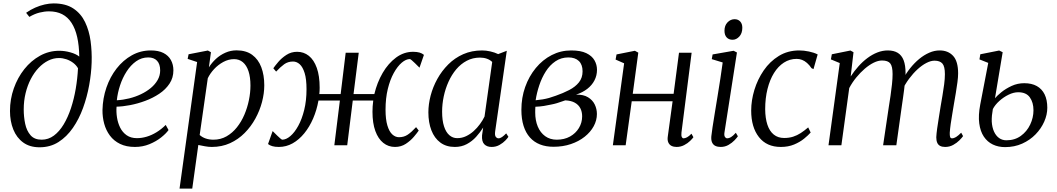

<svg xmlns="http://www.w3.org/2000/svg" viewBox="-20 -851 6192 1125"><path d="M212 12Q154.5 12 116 -16Q77.5 -44 58 -92.2Q38.5 -140.5 38.5 -201Q38.5 -269.5 60.8 -332.8Q83 -396 122.5 -445.8Q162 -495.5 214.5 -524.5Q267 -553.5 327 -553.5Q359.5 -553.5 392.5 -544.2Q425.5 -535 444.5 -519.5Q443.5 -584.5 432.2 -634Q421 -683.5 399 -717.2Q377 -751 344.2 -767.8Q311.5 -784.5 267 -784.5Q240.5 -784.5 211.5 -777.2Q182.5 -770 152 -752L133 -776Q158 -794 186 -806.2Q214 -818.5 241.8 -824.8Q269.5 -831 294 -831Q365 -831 409.8 -801.2Q454.5 -771.5 478.5 -721.5Q502.5 -671.5 510.8 -610.2Q519 -549 517 -485.5Q515 -421 502.5 -352Q490 -283 466.5 -218.2Q443 -153.5 407 -101.5Q371 -49.5 322.8 -18.8Q274.5 12 212 12ZM224 -32.5Q263.5 -32.5 295.8 -56.5Q328 -80.5 353 -122Q378 -163.5 395.8 -217.2Q413.5 -271 423.8 -331Q434 -391 437 -451Q426.5 -469.5 408.5 -483Q390.5 -496.5 368.8 -503.8Q347 -511 325.5 -511Q293 -511 262.5 -495.8Q232 -480.5 206 -453Q180 -425.5 160.5 -388Q141 -350.5 130 -305.2Q119 -260 119 -210Q119 -166.5 127.5 -125.8Q136 -85 158.8 -58.8Q181.5 -32.5 224 -32.5Z M967.5 -89Q953 -68.5 924 -45.5Q895 -22.5 855.5 -6.2Q816 10 770.5 10Q720 10 683.5 -7.8Q647 -25.5 624 -56.5Q601 -87.5 590.5 -126.2Q580 -165 580.5 -206.5Q582 -275 603.5 -337.8Q625 -400.5 663.2 -449.5Q701.5 -498.5 752.5 -527Q803.5 -555.5 864 -555.5Q908.5 -555.5 937.8 -540.5Q967 -525.5 981.5 -499Q996 -472.5 996 -439Q996 -395 973.2 -360.8Q950.5 -326.5 913 -301.5Q875.5 -276.5 831 -260Q786.5 -243.5 742.2 -235Q698 -226.5 663 -226Q660.5 -195 665.5 -162.8Q670.5 -130.5 684.2 -103Q698 -75.5 722.2 -58.5Q746.5 -41.5 782.5 -41.5Q810.5 -41.5 839.2 -50Q868 -58.5 896.5 -75.8Q925 -93 951 -119ZM848.5 -514.5Q809.5 -514.5 777.5 -491.8Q745.5 -469 721.8 -432Q698 -395 683.5 -350.8Q669 -306.5 664.5 -263.5Q701 -265.5 737.2 -274.5Q773.5 -283.5 806 -299Q838.5 -314.5 863.8 -335.5Q889 -356.5 903.8 -382.5Q918.5 -408.5 918.5 -438.5Q918.5 -475.5 900.2 -495Q882 -514.5 848.5 -514.5Z M1032 254 1135 -487.5 1079.5 -506 1085 -533 1198 -555 1216 -545 1204 -456.5Q1220.5 -483 1245 -505.8Q1269.5 -528.5 1300.5 -542.2Q1331.5 -556 1366 -556Q1421.5 -556 1457.5 -529.8Q1493.5 -503.5 1511 -457.2Q1528.5 -411 1528.5 -351Q1528.5 -303.5 1515.2 -253.2Q1502 -203 1476.2 -156Q1450.5 -109 1413.2 -71.5Q1376 -34 1327.8 -12Q1279.5 10 1221 10Q1202 10 1181.5 6.2Q1161 2.5 1142 -1.5L1106.5 254ZM1150 -60Q1165 -46.5 1185.5 -39.5Q1206 -32.5 1230.5 -32.5Q1273 -32.5 1307.5 -52.2Q1342 -72 1368.2 -105Q1394.5 -138 1412 -179.2Q1429.5 -220.5 1438.5 -264.5Q1447.5 -308.5 1447.5 -349.5Q1447.5 -399.5 1436 -434Q1424.5 -468.5 1403 -486.5Q1381.5 -504.5 1351.5 -504.5Q1319 -504.5 1288.5 -488Q1258 -471.5 1234.2 -445.8Q1210.5 -420 1197.5 -392.5Z M1614 10Q1591 10 1575.8 5.5Q1560.5 1 1550.5 -7L1577.5 -83Q1579 -81.5 1586.8 -73.8Q1594.5 -66 1604.2 -56.5Q1614 -47 1622.2 -40Q1630.5 -33 1633.5 -32.5Q1656.5 -32.5 1681.2 -53.5Q1706 -74.5 1727.5 -113.5Q1749 -152.5 1762.5 -207Q1776 -261.5 1776 -328Q1776 -387.5 1765 -423Q1754 -458.5 1736.2 -474.5Q1718.5 -490.5 1697 -490.5Q1667.5 -490.5 1645.5 -474.8Q1623.5 -459 1598 -431.5L1581.5 -451Q1591 -465 1610.5 -488Q1630 -511 1658 -529.2Q1686 -547.5 1721 -547.5Q1760 -547.5 1789.8 -523.8Q1819.5 -500 1836.2 -453.2Q1853 -406.5 1853 -337Q1853 -327.5 1852.5 -318Q1852 -308.5 1851 -300H1976L2005.5 -542H2082L2051.5 -300H2173.5Q2189.5 -367.5 2222.2 -423.8Q2255 -480 2300.8 -513.8Q2346.5 -547.5 2400.5 -547.5Q2423 -547.5 2438.2 -543Q2453.5 -538.5 2464 -529.5L2438 -454.5Q2436 -456 2428.5 -463.8Q2421 -471.5 2411.2 -481Q2401.5 -490.5 2393.2 -497.5Q2385 -504.5 2382 -505Q2359 -505 2334 -483.8Q2309 -462.5 2287.2 -423.2Q2265.5 -384 2252.2 -329.5Q2239 -275 2239 -208.5Q2239 -151.5 2249.8 -115.8Q2260.5 -80 2278.5 -63.5Q2296.5 -47 2318 -47Q2347 -47 2369.2 -62Q2391.5 -77 2418 -106L2433.5 -86Q2424.5 -72.5 2405 -49.5Q2385.5 -26.5 2357.8 -8.2Q2330 10 2294.5 10Q2255.5 10 2225.8 -13.8Q2196 -37.5 2179.2 -83.5Q2162.5 -129.5 2162.5 -196Q2162.5 -211.5 2163.5 -227.8Q2164.5 -244 2167 -262H2047L2014.5 0H1939L1971.5 -262H1846Q1836 -206 1814.8 -156.8Q1793.5 -107.5 1763 -70Q1732.5 -32.5 1694.8 -11.2Q1657 10 1614 10Z M2881.5 -82.5Q2878 -58 2885 -49.2Q2892 -40.5 2901 -40.5Q2910.5 -40.5 2921.5 -48Q2932.5 -55.5 2946 -69.5L2959 -49.5Q2955 -42.5 2941.5 -28.2Q2928 -14 2907.2 -2Q2886.5 10 2860.5 10Q2833 10 2817.5 -6Q2802 -22 2804.5 -58L2811 -103.5Q2793.5 -75.5 2769.8 -49.2Q2746 -23 2715 -6.5Q2684 10 2645 10Q2594.5 10 2560 -15.8Q2525.5 -41.5 2507.8 -87.2Q2490 -133 2490 -193Q2490 -240 2503.2 -290.8Q2516.5 -341.5 2542.5 -388.5Q2568.5 -435.5 2606.5 -473.5Q2644.5 -511.5 2694.2 -533.5Q2744 -555.5 2805 -555.5Q2827.5 -555.5 2853 -549.8Q2878.5 -544 2899 -534L2949.5 -553.5ZM2864 -488Q2851 -500.5 2832.8 -507Q2814.5 -513.5 2792.5 -513.5Q2750 -513.5 2715 -495Q2680 -476.5 2653.2 -444.8Q2626.5 -413 2608 -372Q2589.5 -331 2580 -286Q2570.5 -241 2570.5 -196.5Q2570.5 -145 2581.8 -110.5Q2593 -76 2613 -58.8Q2633 -41.5 2659 -41.5Q2686.5 -41.5 2710.8 -53Q2735 -64.5 2755.5 -83Q2776 -101.5 2792.2 -123.8Q2808.5 -146 2819 -168Z M3223 9Q3178.5 9 3143.8 -4.8Q3109 -18.5 3084.8 -45.8Q3060.5 -73 3047.8 -113.5Q3035 -154 3035 -207.5Q3035 -278.5 3057.2 -341.2Q3079.5 -404 3119.5 -452.5Q3159.5 -501 3212.5 -528.2Q3265.5 -555.5 3327 -555.5Q3382.5 -555.5 3415.5 -539.5Q3448.5 -523.5 3463.2 -497.8Q3478 -472 3478 -442Q3478 -408.5 3463.2 -380Q3448.5 -351.5 3421 -330.2Q3393.5 -309 3355.5 -296.5Q3398.5 -297.5 3425.2 -281.2Q3452 -265 3464.8 -238.8Q3477.5 -212.5 3477.5 -183Q3477.5 -146 3458.8 -111.5Q3440 -77 3405.8 -49.8Q3371.5 -22.5 3325 -6.8Q3278.5 9 3223 9ZM3242 -32.5Q3286.5 -32.5 3319.8 -51Q3353 -69.5 3372 -100.8Q3391 -132 3391 -169.5Q3391 -196 3380.5 -216.5Q3370 -237 3348.2 -249.2Q3326.5 -261.5 3292 -263Q3284.5 -261 3272 -256.2Q3259.5 -251.5 3243 -246.5Q3226.5 -241.5 3207.5 -238Q3189.5 -234 3166.8 -230.2Q3144 -226.5 3117 -225.5Q3116.5 -217.5 3116.2 -209.5Q3116 -201.5 3116 -192Q3116 -145.5 3131 -109.5Q3146 -73.5 3174.5 -53Q3203 -32.5 3242 -32.5ZM3118.5 -263.5Q3141 -265.5 3160 -268.8Q3179 -272 3197.5 -277.2Q3216 -282.5 3236.5 -290Q3279.5 -305 3315.2 -323.5Q3351 -342 3372.2 -368.5Q3393.5 -395 3393.5 -433Q3393.5 -472.5 3371.8 -493.5Q3350 -514.5 3310.5 -514.5Q3268 -514.5 3234.8 -492Q3201.5 -469.5 3178 -432.5Q3154.5 -395.5 3139.8 -351.2Q3125 -307 3118.5 -263.5Z M3973 -75Q3971 -56.5 3974.8 -48.5Q3978.5 -40.5 3985 -40.5Q3994 -40.5 4005.5 -46.5Q4017 -52.5 4031.5 -67.5L4043 -47Q4037.5 -39 4023.5 -25.2Q4009.5 -11.5 3989 -0.8Q3968.5 10 3944 10Q3927.5 10 3914.8 3.8Q3902 -2.5 3895.8 -16.5Q3889.5 -30.5 3893 -52.5L3921 -257.5H3681.5L3646 0H3571L3637 -480L3587 -502L3592.5 -532L3700 -553.5L3720 -542.5L3687.5 -301.5H3927L3958.5 -542H4032.5Z M4202.5 10Q4185 10 4172 4Q4159 -2 4152.5 -16Q4146 -30 4148 -53Q4149.5 -70 4155 -105.5Q4160.5 -141 4168.2 -188.2Q4176 -235.5 4184.5 -287.8Q4193 -340 4201 -391.2Q4209 -442.5 4214.5 -485L4150.5 -504.5L4155.5 -532L4278.5 -553.5L4298 -543.5L4225 -75.5Q4222 -57 4227.8 -48.8Q4233.5 -40.5 4241 -40.5Q4251.5 -40.5 4263.2 -47.5Q4275 -54.5 4291.5 -73L4303.5 -52.5Q4298 -44 4283.8 -29Q4269.5 -14 4248.8 -2Q4228 10 4202.5 10ZM4272.5 -618Q4250.5 -618 4237.8 -631.8Q4225 -645.5 4225 -671Q4225 -701.5 4242.8 -720Q4260.5 -738.5 4284.5 -738.5Q4304.5 -738.5 4317 -725.2Q4329.5 -712 4329.5 -688.5Q4329.5 -656 4312 -637Q4294.5 -618 4272.5 -618Z M4555 10Q4472 10 4426.8 -47.8Q4381.5 -105.5 4381.5 -203Q4381.5 -262.5 4400.2 -324.2Q4419 -386 4455 -438.5Q4491 -491 4543.5 -523.2Q4596 -555.5 4663.5 -555.5Q4690 -555.5 4720 -549.2Q4750 -543 4771 -532L4746.5 -446L4735 -451.5Q4722.5 -470 4708.5 -482.2Q4694.5 -494.5 4679.5 -500.2Q4664.5 -506 4648 -506Q4607 -506 4573.2 -484.2Q4539.5 -462.5 4515 -423Q4490.5 -383.5 4477 -329.5Q4463.5 -275.5 4463.5 -211Q4464 -158 4476.5 -120.2Q4489 -82.5 4513.8 -62.5Q4538.5 -42.5 4574.5 -42.5Q4603.5 -42.5 4627 -50Q4650.5 -57.5 4672 -71.5Q4693.5 -85.5 4715.5 -104.5L4730 -74.5Q4716 -58.5 4691.5 -38.5Q4667 -18.5 4632.8 -4.2Q4598.5 10 4555 10Z M4981 -545 4964.5 -403Q4985 -434.5 5009.8 -462.2Q5034.5 -490 5062.8 -511Q5091 -532 5121.2 -543.8Q5151.5 -555.5 5182 -555.5Q5217.5 -555.5 5240.5 -541.2Q5263.5 -527 5274.8 -497.8Q5286 -468.5 5286 -422Q5286 -417 5285.2 -409.8Q5284.5 -402.5 5283.8 -393.5Q5283 -384.5 5281.5 -374.5L5269.5 -384.5Q5288.5 -420.5 5313.2 -451.5Q5338 -482.5 5366.2 -505.8Q5394.5 -529 5424.8 -542.2Q5455 -555.5 5486 -555.5Q5535 -555.5 5564.5 -523.8Q5594 -492 5594 -421Q5594 -399.5 5590 -369.5Q5586 -339.5 5580.5 -306.2Q5575 -273 5569.5 -242Q5565 -214 5559.8 -183.5Q5554.5 -153 5550.5 -124.5Q5546.5 -96 5545 -73.5Q5544.5 -57.5 5547 -49Q5549.5 -40.5 5558 -40.5Q5569.5 -40.5 5582 -48.2Q5594.5 -56 5612 -73.5L5623 -53.5Q5617 -44.5 5602 -29.2Q5587 -14 5565.5 -2Q5544 10 5518 10Q5500.5 10 5488.8 4Q5477 -2 5471.5 -14.8Q5466 -27.5 5466 -47Q5467 -68 5471.2 -98.2Q5475.5 -128.5 5481 -162.2Q5486.5 -196 5491.5 -228Q5496.5 -257.5 5502.2 -290.8Q5508 -324 5512.2 -356.8Q5516.5 -389.5 5516.5 -416.5Q5516.5 -462 5501.8 -478.8Q5487 -495.5 5455.5 -495.5Q5434 -495.5 5408.2 -482.2Q5382.5 -469 5356.2 -445Q5330 -421 5306.2 -389Q5282.5 -357 5264.5 -319L5282.5 -370Q5280.5 -349 5277.5 -324.8Q5274.5 -300.5 5271 -276.8Q5267.5 -253 5264.5 -232L5232 0H5154.5L5188 -225.5Q5193 -256 5198 -290.2Q5203 -324.5 5206.5 -357.5Q5210 -390.5 5210 -416.5Q5210 -462 5196.5 -479.2Q5183 -496.5 5148 -496.5Q5125.5 -496.5 5099.5 -483.8Q5073.5 -471 5047.2 -448.5Q5021 -426 4997.2 -397Q4973.5 -368 4956 -335L4910 0H4834.5L4900.5 -481.5L4848.5 -503L4854 -533L4963 -555Z M5869 11Q5829.5 11 5797.5 -4.2Q5765.5 -19.5 5744.8 -50.2Q5724 -81 5717.8 -128Q5711.5 -175 5723.5 -238L5770.5 -482.5L5719 -503L5724 -533L5834.5 -555L5855 -545L5810 -275.5Q5822 -290 5847.5 -310.8Q5873 -331.5 5907.5 -347.5Q5942 -363.5 5981.5 -363.5Q6025 -363.5 6055 -346.8Q6085 -330 6100.8 -298Q6116.5 -266 6116.5 -219.5Q6116.5 -179 6098.5 -138.2Q6080.5 -97.5 6047.8 -63.8Q6015 -30 5969.5 -9.5Q5924 11 5869 11ZM5877 -29Q5926 -29 5961.5 -54.8Q5997 -80.5 6016.2 -121Q6035.5 -161.5 6035.5 -205Q6035.5 -250.5 6014.2 -280.5Q5993 -310.5 5946 -310.5Q5919 -310.5 5889.8 -296.2Q5860.5 -282 5835.5 -259.5Q5810.5 -237 5797.5 -212Q5794 -193.5 5792.2 -174.8Q5790.5 -156 5791 -139Q5793 -105 5804.2 -80.2Q5815.5 -55.5 5834 -42.2Q5852.5 -29 5877 -29Z"/></svg>

Font: Merriweather 48pt Light
Style: Italic
Weight: 300
Italic angle: -7.8°
Version: Version 2.101